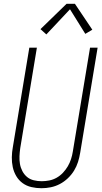

<svg xmlns="http://www.w3.org/2000/svg" viewBox="-20 -987 540 1015"><path d="M199 8Q172 8 146 2Q120 -4 99.5 -19Q79 -34 66 -56Q53 -78 47.5 -103.5Q42 -129 42.5 -156Q43 -183 48 -210L135 -735H175L87 -204Q84 -183 83 -161.5Q82 -140 85.5 -120Q89 -100 98.5 -82Q108 -64 123 -51.5Q138 -39 158.5 -34Q179 -29 200 -29Q220 -29 240.5 -33Q261 -37 279.5 -47.5Q298 -58 313 -74Q328 -90 338.5 -108Q349 -126 355.5 -146Q362 -166 365 -186L456 -735H496L404 -180Q400 -155 392.5 -131Q385 -107 371.5 -85Q358 -63 338.5 -44.5Q319 -26 296 -14Q273 -2 248.5 3Q224 8 199 8ZM225 -805 194 -833 332 -967H376L468 -830L431 -808L350 -938Z"/></svg>

Font: Iosevka SS04 XLt Obl
Style: Regular
Weight: 200
Italic angle: -9°
Monospace: yes
Designer: Belleve Invis
Foundry: Belleve Invis
Version: Version 19.0.0; ttfautohint (v1.8.4)